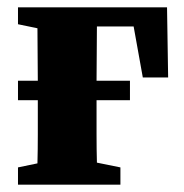

<svg xmlns="http://www.w3.org/2000/svg" viewBox="-20 -503 500 523"><path d="M29 -437V-483H435L438 -292H369L344 -431H244Q244 -397 243.5 -356.5Q243 -316 243 -283H334V-230H243V-210Q243 -179 243 -137.5Q243 -96 244 -60L308 -47V0H29V-47L82 -58Q83 -95 83 -136.5Q83 -178 83 -210V-230H29V-283H83Q83 -315 82.5 -353.5Q82 -392 82 -426Z"/></svg>

Font: Source Serif 4
Style: Bold
Weight: 700
Designer: Frank Grießhammer
Foundry: Adobe
Version: Version 4.005;hotconv 1.1.0;makeotfexe 2.6.0